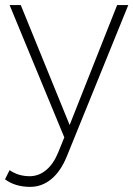

<svg xmlns="http://www.w3.org/2000/svg" viewBox="-31 -541 525 756"><path d="M231.9 75.2Q208 133.8 170.9 164.3Q133.8 194.8 87.9 194.8Q28.8 194.8 -11.2 165L6.8 128.9Q41 152.8 85.9 152.8Q121.6 152.8 150.6 128.7Q179.7 104.5 198.2 59.1L222.2 0L6.8 -521H50.8L243.2 -48.8L430.2 -521H474.1Z"/></svg>

Font: Montserrat-Arabic ExtraLight
Style: Regular
Weight: 275
Designer: Mohamed Gaber
Foundry: Kief Type Foundry
Version: Version 5.008;PS 005.008;hotconv 1.0.88;makeotf.lib2.5.64775